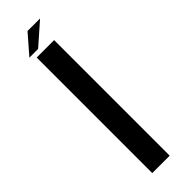

<svg xmlns="http://www.w3.org/2000/svg" viewBox="-265 -786 793 793"><g transform="rotate(-45 131.5 -389.5)"><path d="M70.6 0H172.4V-675H70.6ZM48.9 -696H99.9L194.6 -779.3H121.3Z"/></g></svg>

Font: Anybody Thin
Style: Regular
Weight: 100
Designer: Tyler Finck
Foundry: Etcetera Type Company
Version: Version 1.114;gftools[0.9.25]